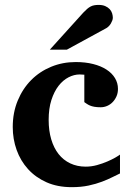

<svg xmlns="http://www.w3.org/2000/svg" viewBox="-20 -754 542 786"><path d="M471.2 -43.9Q458.5 -38.1 440.2 -28.8Q421.9 -19.5 397.7 -10.3Q373.5 -1 342.8 5.6Q312 12.2 273.9 12.2Q215.3 12.2 170.4 -7.8Q125.5 -27.8 94.7 -61.8Q64 -95.7 48.1 -140.1Q32.2 -184.6 32.2 -233.9Q32.2 -293 52.5 -342Q72.8 -391.1 107.7 -426.3Q142.6 -461.4 189.5 -480.7Q236.3 -500 290 -500Q329.6 -500 361.3 -491.9Q393.1 -483.9 415.8 -469.2Q438.5 -454.6 450.7 -434.3Q462.9 -414.1 462.9 -390.1Q462.9 -373 456.8 -359.4Q450.7 -345.7 440.9 -335.7Q431.2 -325.7 418.5 -320.3Q405.8 -314.9 392.1 -314.9Q376.5 -314.9 366 -316.9Q355.5 -318.8 348.1 -322Q340.8 -325.2 335.4 -328.9Q330.1 -332.5 325.2 -335.9V-448.2Q318.8 -448.2 315.2 -448.7Q311.5 -449.2 306.2 -449.2Q283.2 -449.2 260.5 -437.5Q237.8 -425.8 219.7 -402.6Q201.7 -379.4 190.4 -344.5Q179.2 -309.6 179.2 -263.2Q179.2 -219.2 189.7 -183.8Q200.2 -148.4 219.7 -123.5Q239.3 -98.6 267.6 -85.2Q295.9 -71.8 331.1 -71.8Q354 -71.8 377 -78.1Q399.9 -84.5 419.2 -92.8Q438.5 -101.1 452.4 -109.1Q466.3 -117.2 471.2 -121.1ZM441.9 -681.2Q441.9 -676.3 439.7 -670.2Q437.5 -664.1 434.1 -658.2Q430.7 -652.3 425.8 -647.2Q420.9 -642.1 416 -639.2L253.9 -550.8H184.1L320.8 -702.1Q329.6 -711.4 336.7 -717.5Q343.8 -723.6 350.8 -727.3Q357.9 -731 365.7 -732.4Q373.5 -733.9 383.8 -733.9Q399.9 -733.9 410.9 -729Q421.9 -724.1 429 -716.6Q436 -709 439 -699.5Q441.9 -689.9 441.9 -681.2Z"/></svg>

Font: Charis SIL Phon
Style: Bold
Weight: 700
Foundry: SIL International
Version: Version 5.000